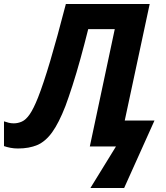

<svg xmlns="http://www.w3.org/2000/svg" viewBox="-50 -734 830 962"><path d="M403 208 531 0H400L525 -588H392Q373 -512 353 -439.5Q333 -367 313.5 -306.5Q294 -246 278 -203Q245 -118 211.5 -71.5Q178 -25 137 -7.5Q96 10 40 10Q20 10 2 6.5Q-16 3 -30 -2V-126Q-18 -122 -6.5 -119Q5 -116 19 -116Q40 -116 60 -125Q80 -134 99 -161.5Q118 -189 140 -244Q167 -312 201.5 -428Q236 -544 280 -714H700L575 -130H724L572 208Z"/></svg>

Font: BC Sans
Style: Bold Italic
Weight: 700
Italic angle: -12°
Designer: Monotype Design Team
Province of B.C.
Foundry: Monotype Imaging Inc.
Version: Version 2.000;GOOG;noto-source:20170915:90ef993387c0